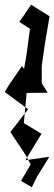

<svg xmlns="http://www.w3.org/2000/svg" viewBox="-36 -674 230 814"><path d="M121 75 173 -9 72 5 140 -107 65 -152 77 -280 166 -281 141 -321V-395L153 -479L174 -605L96 -654L46 -581L91 -552L76 -439L66 -382L57 -394C33 -357 6 -323 -16 -284L83 -211L8 -114L72 -18L94 23L53 93L99 120Z"/></svg>

Font: Charger Distortion
Style: 2
Weight: 400
Designer: Jasper
Foundry: Cannot Into Space Fonts
Version: Version 0.98